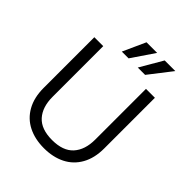

<svg xmlns="http://www.w3.org/2000/svg" viewBox="-253 -1052 1204 1204"><g transform="rotate(45 349.0 -449.5)"><path d="M80.6 -253.4V-703.1H159.7V-253.4Q159.7 -162.6 206.1 -111.1Q252.4 -59.6 349.1 -59.6V12.7Q269 12.7 208.5 -17.8Q147.9 -48.3 114.3 -108.4Q80.6 -168.5 80.6 -253.4ZM538.6 -253.4V-703.1H617.7V-253.4Q617.7 -168.5 584 -108.4Q550.3 -48.3 489.7 -17.8Q429.2 12.7 349.1 12.7V-59.6Q445.8 -59.6 492.2 -111.1Q538.6 -162.6 538.6 -253.4ZM266.1 -761.2 334.5 -912.1H428.7L326.2 -761.2ZM407.7 -761.2 495.6 -912.1H589.8L472.7 -761.2Z"/></g></svg>

Font: Wand UI Pro
Style: Regular
Weight: 400
Designer: Andreas Faust
Version: Version 1.003;FEAKit 1.0